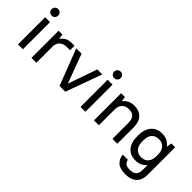

<svg xmlns="http://www.w3.org/2000/svg" viewBox="26 -1493 2500 2500"><g transform="rotate(45 1276.0 -243.5)"><path d="M83 -500H173V0H83ZM128 -575Q102 -575 85 -592Q68 -609 68 -635Q68 -661 85 -678Q102 -695 128 -695Q154 -695 171 -678Q188 -661 188 -635Q188 -609 171 -592Q154 -575 128 -575Z M331 -500H401L411 -430H413Q442 -472 479 -490Q516 -508 569 -508H616V-426H561Q493 -426 457 -391Q421 -356 421 -295V0H331Z M656 -500H754L902 -100H904L1044 -500H1136L954 0H848Z M1234 -500H1324V0H1234ZM1279 -575Q1253 -575 1236 -592Q1219 -609 1219 -635Q1219 -661 1236 -678Q1253 -695 1279 -695Q1305 -695 1322 -678Q1339 -661 1339 -635Q1339 -609 1322 -592Q1305 -575 1279 -575Z M1482 -500H1552L1561 -435H1563Q1595 -473 1632.5 -490.5Q1670 -508 1720 -508Q1810 -508 1861 -455Q1912 -402 1912 -300V0H1822V-295Q1822 -362 1791.5 -394Q1761 -426 1702 -426Q1643 -426 1607.5 -390.5Q1572 -355 1572 -295V0H1482Z M2229 -12Q2184 -12 2147 -27Q2110 -42 2083 -72Q2056 -102 2041.5 -145.5Q2027 -189 2027 -246V-274Q2027 -330 2042 -373.5Q2057 -417 2084 -447Q2111 -477 2148 -492.5Q2185 -508 2229 -508Q2283 -508 2321.5 -490Q2360 -472 2395 -430H2397L2407 -500H2477V5Q2477 103 2423.5 155.5Q2370 208 2265 208Q2165 208 2117.5 165.5Q2070 123 2062 50H2156Q2164 86 2187.5 106Q2211 126 2265 126Q2330 126 2358.5 97Q2387 68 2387 0V-80H2385Q2353 -44 2316.5 -28Q2280 -12 2229 -12ZM2254 -94Q2315 -94 2351 -132.5Q2387 -171 2387 -246V-274Q2387 -348 2350.5 -387Q2314 -426 2254 -426Q2193 -426 2157 -387.5Q2121 -349 2121 -274V-246Q2121 -172 2157.5 -133Q2194 -94 2254 -94Z"/></g></svg>

Font: PT Root UI Medium
Style: Regular
Weight: 500
Designer: Vitaly Kuzmin
Foundry: ParaType Ltd.
Version: Version 2.001G